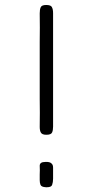

<svg xmlns="http://www.w3.org/2000/svg" viewBox="-20 -1079 378 786"><path d="M142.6 -559.6Q143.6 -617.2 142.6 -674.8Q142.6 -733.4 142.6 -791Q142.6 -849.6 142.6 -907.2Q143.6 -965.8 142.6 -1024.4Q142.6 -1040 146.5 -1048.8Q150.4 -1058.6 168.9 -1058.6Q188.5 -1058.6 192.4 -1049.8Q197.3 -1041 197.3 -1025.4Q197.3 -909.2 197.3 -793Q197.3 -676.8 197.3 -560.5Q197.3 -545.9 193.4 -537.1Q189.5 -527.3 169.9 -527.3Q152.3 -527.3 147.5 -536.1Q142.6 -543.9 142.6 -559.6ZM197.3 -347.7Q197.3 -333 193.4 -322.3Q190.4 -312.5 171.9 -312.5Q169.9 -312.5 168 -312.5Q148.4 -313.5 145.5 -323.2Q142.6 -331.1 142.6 -341.8Q142.6 -344.7 142.6 -346.7Q142.6 -351.6 142.6 -356.4Q142.6 -361.3 142.6 -365.2Q143.6 -381.8 142.6 -400.4Q142.6 -416 165 -416Q168.9 -416 174.8 -416Q186.5 -415 191.4 -409.2Q197.3 -404.3 197.3 -392.6Q197.3 -381.8 197.3 -370.1Q197.3 -359.4 197.3 -347.7Z"/></svg>

Font: Das Gitter
Style: Book
Weight: 400
Version: Version 006.000